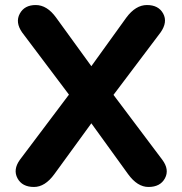

<svg xmlns="http://www.w3.org/2000/svg" viewBox="-20 -734 725 763"><path d="M115 9Q68 9 49.5 -25.5Q31 -60 59 -99L254 -358L68 -605Q40 -645 58.5 -679.5Q77 -714 122 -714Q167 -714 203 -664L343 -471L482 -664Q519 -714 564 -714Q610 -714 628.5 -680Q647 -646 618 -605L431 -357L625 -99Q654 -60 635.5 -25.5Q617 9 570 9Q526 9 489 -42L343 -244L196 -42Q159 9 115 9Z"/></svg>

Font: Nunito ExtraBold
Style: Regular
Weight: 800
Designer: Vernon Adams
Foundry: Vernon Adams
Version: Version 3.602